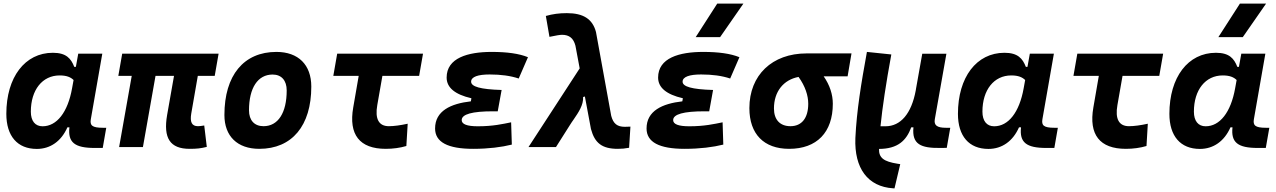

<svg xmlns="http://www.w3.org/2000/svg" viewBox="-20 -815 7071 1064"><path d="M400.4 -444.3H391.6C373.5 -490.7 347.2 -522.5 272.9 -522.5C118.2 -522.5 15.1 -387.2 15.1 -184.1C15.1 -60.5 76.7 10.3 184.1 10.3C259.3 10.3 319.8 -32.7 353.5 -109.4H364.7C355.5 -25.9 393.6 4.9 504.9 4.9H549.3L568.8 -106.9H550.3C489.3 -106.9 477.5 -120.6 483.4 -154.8L546.9 -517.6H413.6ZM310.5 -397C350.6 -397 372.1 -386.7 387.7 -371.6L379.4 -325.7C355.5 -191.9 294.4 -115.2 215.8 -115.2C174.8 -115.2 150.9 -144.5 150.9 -196.3C150.9 -316.9 214.8 -397 310.5 -397Z M1030.8 9.8C1071.8 9.8 1092.3 7.3 1126 -1L1111.8 -119.6C1097.2 -117.2 1086.9 -115.7 1077.1 -115.7C1043 -115.7 1031.7 -138.2 1040 -186.5L1076.2 -394.5H1169.9L1191.4 -517.6H657.2L635.7 -394.5H710L640.1 0H772L841.8 -394.5H944.3L906.2 -178.2C883.8 -49.3 922.4 9.8 1030.8 9.8Z M1417 9.8C1598.1 9.8 1705.1 -118.2 1705.1 -335C1705.1 -456.1 1633.3 -527.3 1511.7 -527.3C1330.6 -527.3 1223.6 -397.5 1223.6 -177.7C1223.6 -60.1 1295.4 9.8 1417 9.8ZM1440.4 -115.7C1389.6 -115.7 1359.9 -148.4 1359.9 -203.6C1359.9 -328.1 1408.7 -401.9 1490.7 -401.9C1540 -401.9 1568.8 -369.1 1568.8 -314C1568.8 -189.5 1521 -115.7 1440.4 -115.7Z M2117.7 9.8C2158.2 9.8 2197.3 4.4 2231.9 -5.9L2239.3 -129.4C2199.2 -120.6 2163.6 -115.7 2134.8 -115.7C2079.1 -115.7 2057.1 -155.8 2070.8 -232.9L2099.1 -394.5H2302.7L2324.2 -517.6H1848.6L1827.1 -394.5H1967.8L1937.5 -219.7C1911.1 -68.8 1972.7 9.8 2117.7 9.8Z M2602.1 9.8C2687 9.8 2759.8 0.5 2816.4 -13.7L2812.5 -137.2C2766.6 -127.9 2712.4 -115.2 2627.9 -115.2C2568.4 -115.2 2538.6 -126.5 2538.6 -149.4C2538.6 -182.1 2596.2 -198.2 2712.9 -198.2H2738.3L2759.8 -316.4C2641.6 -319.8 2590.8 -335 2590.8 -362.3C2590.8 -389.6 2629.4 -402.3 2693.4 -402.3C2756.3 -402.3 2809.1 -395 2854.5 -379.9L2905.8 -498C2856.4 -518.1 2790 -527.3 2704.6 -527.3C2572.3 -527.3 2455.1 -493.7 2455.1 -385.3C2455.1 -329.6 2501 -291.5 2592.3 -270.5L2589.4 -253.4C2478 -240.7 2391.1 -200.7 2391.1 -103C2391.1 -27.3 2461.4 9.8 2602.1 9.8Z M3403.8 9.8C3425.3 9.8 3443.4 8.3 3466.3 3.9L3473.6 -113.3C3458 -112.8 3449.2 -112.3 3442.9 -112.3C3400.4 -112.3 3378.9 -129.4 3367.2 -172.9L3282.7 -637.7C3263.7 -709.5 3212.9 -742.2 3121.1 -742.2C3079.1 -742.2 3042.5 -737.3 3004.9 -726.6L3024.9 -610.8C3062 -618.7 3084 -622.1 3094.7 -622.1C3134.8 -622.1 3158.2 -603 3168.9 -561.5L3192.4 -436L2908.7 0H3061L3137.7 -121.1C3144 -131.8 3151.9 -142.6 3159.2 -153.3C3186 -192.4 3213.9 -233.4 3211.4 -277.3L3221.2 -280.3L3254.9 -100.1C3275.9 -22 3316.4 9.8 3403.8 9.8Z M3773.9 9.8C3858.9 9.8 3931.6 0.5 3988.3 -13.7L3984.4 -137.2C3938.5 -127.9 3884.3 -115.2 3799.8 -115.2C3740.2 -115.2 3710.4 -126.5 3710.4 -149.4C3710.4 -182.1 3768.1 -198.2 3884.8 -198.2H3910.2L3931.6 -316.4C3813.5 -319.8 3762.7 -335 3762.7 -362.3C3762.7 -389.6 3801.3 -402.3 3865.2 -402.3C3928.2 -402.3 3981 -395 4026.4 -379.9L4077.6 -498C4028.3 -518.1 3961.9 -527.3 3876.5 -527.3C3744.1 -527.3 3627 -493.7 3627 -385.3C3627 -329.6 3672.9 -291.5 3764.2 -270.5L3761.2 -253.4C3649.9 -240.7 3563 -200.7 3563 -103C3563 -27.3 3633.3 9.8 3773.9 9.8ZM3835.4 -609.4H3970.7L4099.6 -794.9H3954.6Z M4353 9.8C4506.8 9.8 4595.2 -81.5 4595.2 -240.2C4595.2 -291 4578.6 -343.3 4544.4 -392.1H4677.2L4698.7 -519H4449.7C4258.8 -519 4132.8 -398.4 4132.8 -215.8C4132.8 -72.3 4212.9 9.8 4353 9.8ZM4405.3 -388.7C4442.4 -337.4 4459 -285.2 4459 -240.2C4459 -161.1 4423.3 -115.7 4360.4 -115.7C4302.2 -115.7 4269 -151.9 4269 -213.9C4269 -307.6 4321.8 -373 4405.3 -388.7Z M4937 229 4968.8 94.7 4953.6 92.3C4877.9 80.1 4850.1 60.5 4851.1 10.3C4956.1 9.8 5002.9 -36.6 5029.8 -109.4H5042C5032.7 -15.1 5083 6.3 5191.4 4.9L5226.6 4.4L5246.1 -106.9H5222.2C5172.4 -106.9 5154.3 -120.6 5160.6 -155.3L5224.6 -517.1H5090.8L5056.6 -325.2V-325.7C5056.2 -323.7 5056.2 -321.3 5055.7 -319.3L5054.7 -313.5C5030.8 -185.1 4971.2 -115.2 4886.7 -115.2H4859.4C4870.1 -221.2 4889.6 -350.6 4919.4 -513.2L4784.2 -527.3C4752 -351.6 4727.5 -201.7 4720.2 -50.3C4713.4 118.2 4789.6 219.7 4929.2 228.5Z M5673.8 -444.3H5665C5647 -490.7 5620.6 -522.5 5546.4 -522.5C5391.6 -522.5 5288.6 -387.2 5288.6 -184.1C5288.6 -60.5 5350.1 10.3 5457.5 10.3C5532.7 10.3 5593.3 -32.7 5627 -109.4H5638.2C5628.9 -25.9 5667 4.9 5778.3 4.9H5822.8L5842.3 -106.9H5823.7C5762.7 -106.9 5751 -120.6 5756.8 -154.8L5820.3 -517.6H5687ZM5584 -397C5624 -397 5645.5 -386.7 5661.1 -371.6L5652.8 -325.7C5628.9 -191.9 5567.9 -115.2 5489.3 -115.2C5448.2 -115.2 5424.3 -144.5 5424.3 -196.3C5424.3 -316.9 5488.3 -397 5584 -397Z M6219.2 9.8C6259.8 9.8 6298.8 4.4 6333.5 -5.9L6340.8 -129.4C6300.8 -120.6 6265.1 -115.7 6236.3 -115.7C6180.7 -115.7 6158.7 -155.8 6172.4 -232.9L6200.7 -394.5H6404.3L6425.8 -517.6H5950.2L5928.7 -394.5H6069.3L6039.1 -219.7C6012.7 -68.8 6074.2 9.8 6219.2 9.8Z M6845.7 -444.3H6836.9C6818.8 -490.7 6792.5 -522.5 6718.3 -522.5C6563.5 -522.5 6460.4 -387.2 6460.4 -184.1C6460.4 -60.5 6522 10.3 6629.4 10.3C6704.6 10.3 6765.1 -32.7 6798.8 -109.4H6810.1C6800.8 -25.9 6838.9 4.9 6950.2 4.9H6994.6L7014.2 -106.9H6995.6C6934.6 -106.9 6922.9 -120.6 6928.7 -154.8L6992.2 -517.6H6858.9ZM6755.9 -397C6795.9 -397 6817.4 -386.7 6833 -371.6L6824.7 -325.7C6800.8 -191.9 6739.7 -115.2 6661.1 -115.2C6620.1 -115.2 6596.2 -144.5 6596.2 -196.3C6596.2 -316.9 6660.2 -397 6755.9 -397ZM6731.9 -609.4H6867.2L6996.1 -794.9H6851.1Z"/></svg>

Font: Cascadia Mono PL
Style: Bold Italic
Weight: 700
Italic angle: -10°
Monospace: yes
Designer: Aaron Bell
Foundry: Saja Typeworks
Version: Version 2404.023